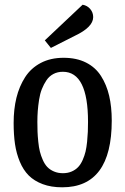

<svg xmlns="http://www.w3.org/2000/svg" viewBox="-20 -776 534 818"><path d="M332 -755.9Q352.1 -752.4 364.5 -737.5Q377 -722.7 377 -703.1Q377 -660.2 297.9 -623L196.8 -571.8L170.9 -604ZM251 -529.8Q306.2 -529.8 346.4 -509.5Q386.7 -489.3 410.4 -452.1Q434.1 -415 445.1 -367.9Q456.1 -320.8 456.1 -262.2Q456.1 22 245.1 22Q197.8 22 161.9 8.5Q126 -4.9 102.5 -28.3Q79.1 -51.8 64.5 -86.9Q49.8 -122.1 43.9 -162.1Q38.1 -202.1 38.1 -252Q38.1 -310.5 50 -359.4Q62 -408.2 86.9 -447Q111.8 -485.8 153.6 -507.8Q195.3 -529.8 251 -529.8ZM355 -256.8Q355 -470.2 248 -470.2Q225.1 -470.2 207.3 -460.7Q189.5 -451.2 178 -434.1Q166.5 -417 158.4 -396.7Q150.4 -376.5 146.5 -351.1Q142.6 -325.7 140.9 -303.5Q139.2 -281.2 139.2 -256.8Q139.2 -232.9 139.9 -214.6Q140.6 -196.3 143.1 -172.1Q145.5 -147.9 149.9 -130.4Q154.3 -112.8 162.4 -94.5Q170.4 -76.2 181.6 -64.5Q192.9 -52.7 210 -45.4Q227.1 -38.1 248 -38.1Q269 -38.1 285.6 -45.4Q302.2 -52.7 313.2 -64.5Q324.2 -76.2 332.3 -94.5Q340.3 -112.8 344.5 -130.4Q348.6 -147.9 351.1 -172.1Q353.5 -196.3 354.2 -214.6Q355 -232.9 355 -256.8Z"/></svg>

Font: Sansita Light
Style: Regular
Weight: 300
Designer: Pablo Cosgaya
Foundry: Omnibus-Type
Version: Version 1.006;hotconv 1.0.109;makeotfexe 2.5.65596